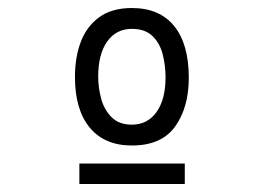

<svg xmlns="http://www.w3.org/2000/svg" viewBox="-20 -728 658 479"><path d="M309 -708Q378 -708 414.5 -663Q451 -618 451 -534Q451 -460 417 -412.5Q383 -365 309 -365Q241 -365 204 -409.5Q167 -454 167 -536Q167 -585 181.5 -623.5Q196 -662 227.5 -685Q259 -708 309 -708ZM309 -656Q270 -656 247.5 -624.5Q225 -593 225 -537Q225 -509 232.5 -481.5Q240 -454 258.5 -435.5Q277 -417 309 -417Q348 -417 370.5 -448.5Q393 -480 393 -535Q393 -564 386 -592Q379 -620 360.5 -638Q342 -656 309 -656ZM178 -320H441V-269H178Z"/></svg>

Font: Fragment Mono
Style: Regular
Weight: 400
Monospace: yes
Designer: Wei Huang based on Nimbus Sans by URW Studio, based on Helvetica by Max Miedinger.
Foundry: Wei Huang
Version: Version 1.021; ttfautohint (v1.8.4.7-5d5b)